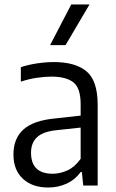

<svg xmlns="http://www.w3.org/2000/svg" viewBox="-20 -828 520 857"><path d="M195 9Q124.5 9 82.2 -30Q40 -69 40 -138.5Q40 -210 84.8 -250.2Q129.5 -290.5 227.5 -299.5L340 -312V-362.5Q340 -435 307.5 -460.5Q275 -486 209.5 -486Q180.5 -486 144.5 -480.8Q108.5 -475.5 73 -463.5V-528Q105 -539 145 -545Q185 -551 220 -551Q317 -551 366.5 -509.2Q416 -467.5 416 -359.5V0H351.5L345.5 -60H340Q315.5 -26 277.8 -8.5Q240 9 195 9ZM118.5 -146.5Q118.5 -52.5 215.5 -52.5Q247.5 -52.5 280.5 -67.2Q313.5 -82 340 -119V-258.5L233 -247Q173 -241 145.8 -216Q118.5 -191 118.5 -146.5ZM203.5 -626.5 298 -808H379.5L272.5 -626.5Z"/></svg>

Font: Encode Sans SmCnd
Style: Regular
Weight: 400
Width: 4
Designer: Multiple Designers
Foundry: Impallari Type
Version: Version 3.002; ttfautohint (v1.8.3) -l 8 -r 50 -G 200 -x 14 